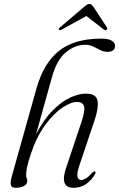

<svg xmlns="http://www.w3.org/2000/svg" viewBox="-20 -908 582 937"><path d="M129 -152.5Q116.5 -114.5 112 -91.2Q107.5 -68 107.5 -55Q107.5 -45 110.2 -38.8Q113 -32.5 113 -23.5Q113 -9.5 97 -0.5Q81 8.5 56 8.5Q36.5 8.5 33 -4.8Q29.5 -18 37.5 -47L158 -476.5Q193 -600.5 268.2 -660Q343.5 -719.5 474 -719.5Q509 -719.5 525.2 -709.5Q541.5 -699.5 541.5 -684.5Q541.5 -655 503.5 -655Q486 -655 469.2 -663.8Q452.5 -672.5 434.8 -681Q417 -689.5 396.5 -689.5Q345.5 -689.5 300.8 -652Q256 -614.5 233 -529.5L156 -253Q193.5 -325 236.8 -368.5Q280 -412 322 -431.5Q364 -451 398 -451Q451 -451 456.2 -415.2Q461.5 -379.5 441 -319.5L369 -105.5Q354 -61 358.2 -45.2Q362.5 -29.5 376.5 -29.5Q386.5 -29.5 399 -37Q411.5 -44.5 430 -65Q438.5 -73.5 443.5 -71Q449.5 -68.5 443 -56.5Q402.5 8.5 339 8.5Q269.5 8.5 302.5 -88.5L378.5 -315.5Q396.5 -370 389.8 -390.2Q383 -410.5 356 -410.5Q326 -410.5 283.2 -381.8Q240.5 -353 198.8 -295.5Q157 -238 129 -152.5ZM499.5 -762Q494 -758 486.5 -764L401.5 -830L282 -764Q271.5 -758.5 268 -762Q263.5 -766.5 272.5 -774L390.5 -874.5Q398.5 -881 404.2 -884.8Q410 -888.5 417 -888.5Q423.5 -888.5 427.5 -884.8Q431.5 -881 436 -874.5L502 -774Q506.5 -766.5 499.5 -762Z"/></svg>

Font: Fraunces 72pt S000 Light
Style: Italic
Weight: 300
Italic angle: -16°
Version: Version 1.000; ttfautohint (v1.8.3)